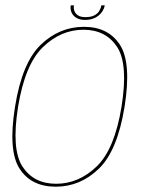

<svg xmlns="http://www.w3.org/2000/svg" viewBox="-20 -699 551 723"><path d="M190 4Q282 4 352 -63.5Q422 -131 449 -296.5Q475.5 -462 431.8 -530Q388 -598 296 -598Q203.5 -598 133.2 -530.2Q63 -462.5 36.5 -296.5Q10 -131.5 53.8 -63.8Q97.5 4 190 4ZM191.5 -7Q107 -7 64.8 -71.5Q22.5 -136 48 -296.5Q74 -456.5 141.8 -521.8Q209.5 -587 294 -587Q378.5 -587 421 -522.2Q463.5 -457.5 437.5 -296.5Q411.5 -137 343.8 -72Q276 -7 191.5 -7ZM300 -624Q322.5 -624 338 -632Q353.5 -640 362.8 -652.5Q372 -665 374.5 -679H362Q360 -668 353.8 -657.8Q347.5 -647.5 335 -641Q322.5 -634.5 302 -634.5Q283.5 -634.5 273.5 -641.2Q263.5 -648 260 -658Q256.5 -668 258.5 -679H246.5Q244 -665 249.2 -652.5Q254.5 -640 267.2 -632Q280 -624 300 -624Z"/></svg>

Font: Anybody Thin Thin
Style: Italic
Weight: 250
Italic angle: -10°
Version: Version 1.113;gftools[0.9.25]